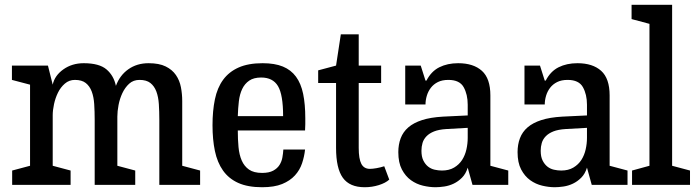

<svg xmlns="http://www.w3.org/2000/svg" viewBox="-20 -775 2926 805"><path d="M31 -60 106 -80V-420L30 -440V-500H181L201 -420Q209 -458 245.5 -484Q282 -510 331 -510Q396 -510 426.5 -484Q457 -458 466 -415Q482 -459 518 -484.5Q554 -510 603 -510Q647 -510 674.5 -496.5Q702 -483 717.5 -460.5Q733 -438 738.5 -409.5Q744 -381 744 -351V-80L819 -60V0H648V-272Q648 -308 646 -338.5Q644 -369 635.5 -391.5Q627 -414 610.5 -427Q594 -440 565 -440Q539 -440 521.5 -424Q504 -408 493 -384.5Q482 -361 477 -334.5Q472 -308 472 -286V-80L547 -60V0H377V-272Q377 -308 375 -338.5Q373 -369 364.5 -391.5Q356 -414 339.5 -427Q323 -440 294 -440Q270 -440 252 -424.5Q234 -409 223 -386.5Q212 -364 206.5 -338.5Q201 -313 201 -292V-80L276 -60V0H31Z M1079 10Q1019 10 979 -8Q939 -26 915 -60Q891 -94 881 -142Q871 -190 871 -250Q871 -310 881 -358.5Q891 -407 915.5 -440.5Q940 -474 980.5 -492Q1021 -510 1081 -510Q1132 -510 1166 -496Q1200 -482 1221 -453.5Q1242 -425 1251 -381.5Q1260 -338 1260 -279Q1260 -267 1260 -254.5Q1260 -242 1259 -228H977Q977 -191 980 -158.5Q983 -126 993.5 -102Q1004 -78 1024 -64Q1044 -50 1079 -50Q1108 -50 1125.5 -59.5Q1143 -69 1152 -83.5Q1161 -98 1164 -115Q1167 -132 1168 -148H1259Q1256 -119 1246.5 -90.5Q1237 -62 1216.5 -39.5Q1196 -17 1163 -3.5Q1130 10 1079 10ZM1075 -450Q1044 -450 1025 -437Q1006 -424 995.5 -402Q985 -380 981.5 -350.5Q978 -321 977 -288H1167Q1167 -378 1145.5 -414Q1124 -450 1075 -450Z M1314 -480 1389 -500 1409 -631H1484V-500H1578V-427H1484V-155Q1484 -109 1495 -88Q1506 -67 1531 -67Q1542 -67 1559 -70Q1576 -73 1591 -78L1612 -22Q1597 -8 1568.5 1Q1540 10 1509 10Q1446 10 1417.5 -29.5Q1389 -69 1389 -155V-427H1314Z M1806 10Q1781 10 1753.5 3.5Q1726 -3 1703 -19.5Q1680 -36 1665 -64.5Q1650 -93 1650 -137Q1650 -169 1660 -195.5Q1670 -222 1692 -241Q1714 -260 1749.5 -271.5Q1785 -283 1837 -286L1941 -291V-336Q1941 -379 1924 -409.5Q1907 -440 1860 -440Q1834 -440 1816 -431Q1798 -422 1786.5 -407Q1775 -392 1769.5 -373.5Q1764 -355 1764 -337H1679V-500H1744L1764 -437H1768Q1788 -476 1822 -493Q1856 -510 1901 -510Q1965 -510 2000.5 -478Q2036 -446 2036 -375V-80L2111 -60V0H1961L1941 -72Q1933 -46 1917 -30Q1901 -14 1882 -5Q1863 4 1842.5 7Q1822 10 1806 10ZM1833 -60Q1863 -60 1884 -72.5Q1905 -85 1917.5 -104.5Q1930 -124 1935.5 -148.5Q1941 -173 1941 -197V-239L1852 -234Q1820 -232 1800 -224Q1780 -216 1768 -203.5Q1756 -191 1751.5 -175.5Q1747 -160 1747 -143Q1747 -118 1755 -102Q1763 -86 1775 -76.5Q1787 -67 1802.5 -63.5Q1818 -60 1833 -60Z M2306 10Q2281 10 2253.5 3.5Q2226 -3 2203 -19.5Q2180 -36 2165 -64.5Q2150 -93 2150 -137Q2150 -169 2160 -195.5Q2170 -222 2192 -241Q2214 -260 2249.5 -271.5Q2285 -283 2337 -286L2441 -291V-336Q2441 -379 2424 -409.5Q2407 -440 2360 -440Q2334 -440 2316 -431Q2298 -422 2286.5 -407Q2275 -392 2269.5 -373.5Q2264 -355 2264 -337H2179V-500H2244L2264 -437H2268Q2288 -476 2322 -493Q2356 -510 2401 -510Q2465 -510 2500.5 -478Q2536 -446 2536 -375V-80L2611 -60V0H2461L2441 -72Q2433 -46 2417 -30Q2401 -14 2382 -5Q2363 4 2342.5 7Q2322 10 2306 10ZM2333 -60Q2363 -60 2384 -72.5Q2405 -85 2417.5 -104.5Q2430 -124 2435.5 -148.5Q2441 -173 2441 -197V-239L2352 -234Q2320 -232 2300 -224Q2280 -216 2268 -203.5Q2256 -191 2251.5 -175.5Q2247 -160 2247 -143Q2247 -118 2255 -102Q2263 -86 2275 -76.5Q2287 -67 2302.5 -63.5Q2318 -60 2333 -60Z M2630 -60 2703 -80V-675L2628 -695V-755H2798V-80L2873 -60V0H2630Z"/></svg>

Font: HermeneusOne
Style: Regular
Weight: 400
Designer: Rodrigo Fuenzalida, Pablo Impallari
Foundry: Pablo Impallari, Rodrigo Fuenzalida
Version: Version 1.000; ttfautohint (v0.8) -G 200 -r 50